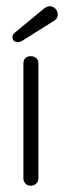

<svg xmlns="http://www.w3.org/2000/svg" viewBox="-20 -585 205 615"><path d="M78 10Q68 10 61.5 3Q55 -4 55 -13V-382Q55 -393 61.5 -399Q68 -405 78 -405Q89 -405 96 -399Q103 -393 103 -382V-13Q103 -4 96 3Q89 10 78 10ZM27 -480 119 -556Q130 -565 139 -565Q150 -565 157.5 -557Q165 -549 165 -538Q165 -526 154 -519L49 -453Q43 -450 38 -450Q20 -450 20 -467Q20 -474 27 -480Z"/></svg>

Font: Dongle Light
Style: Regular
Weight: 300
Designer: Yanghee Ryu
Foundry: Yanghee Ryu
Version: Version 2.000